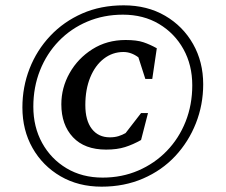

<svg xmlns="http://www.w3.org/2000/svg" viewBox="-20 -690 846 720"><path d="M361 10Q274 10 207 -29Q140 -68 102 -135Q64 -202 64 -287Q64 -364 91 -433Q118 -502 168.5 -555.5Q219 -609 288.5 -639.5Q358 -670 444 -670Q532 -670 599 -631Q666 -592 704 -525Q742 -458 742 -374Q742 -297 714.5 -227.5Q687 -158 637 -104.5Q587 -51 516.5 -20.5Q446 10 361 10ZM365 -24Q437 -24 498.5 -50.5Q560 -77 605.5 -124Q651 -171 676 -234Q701 -297 701 -370Q701 -446 668 -505.5Q635 -565 576.5 -600Q518 -635 441 -635Q369 -635 307.5 -609Q246 -583 200.5 -536Q155 -489 130 -426Q105 -363 105 -290Q105 -214 138 -154Q171 -94 229.5 -59Q288 -24 365 -24ZM378 -129Q297 -129 253.5 -175.5Q210 -222 210 -299Q210 -361 241 -416Q272 -471 326.5 -505.5Q381 -540 451 -540Q493 -540 518 -531.5Q543 -523 568 -509L551 -394H525L499 -475Q472 -495 443 -495Q402 -495 369.5 -470Q337 -445 318.5 -400Q300 -355 300 -296Q300 -238 324.5 -206.5Q349 -175 392 -175Q410 -175 424.5 -179.5Q439 -184 451 -191L509 -266H535L509 -165Q479 -148 449 -138.5Q419 -129 378 -129Z"/></svg>

Font: Spectral SemiBold
Style: Italic
Weight: 600
Italic angle: -10°
Designer: Jean-Baptiste Levee
Foundry: Production Type
Version: Version 2.001